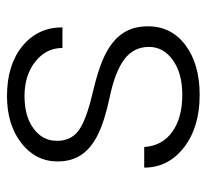

<svg xmlns="http://www.w3.org/2000/svg" viewBox="-41 -537 588 546"><g transform="rotate(-90 253.0 -264.0)"><path d="M392.6 -134.3Q392.6 -177.7 357.7 -204.1Q322.8 -230.5 252.4 -245.4Q182.1 -260.3 143.3 -279.5Q104.5 -298.8 85.7 -326.7Q66.9 -354.5 66.9 -394Q66.9 -456.5 119.1 -497.3Q171.4 -538.1 252.9 -538.1Q341.3 -538.1 394.8 -494.4Q448.2 -450.7 448.2 -380.4H389.6Q389.6 -426.8 350.8 -457.5Q312 -488.3 252.9 -488.3Q195.3 -488.3 160.4 -462.6Q125.5 -437 125.5 -396Q125.5 -356.4 154.5 -334.7Q183.6 -313 260.5 -294.9Q337.4 -276.9 375.7 -256.3Q414.1 -235.8 432.6 -207Q451.2 -178.2 451.2 -137.2Q451.2 -70.3 397.2 -30.3Q343.3 9.8 256.3 9.8Q164.1 9.8 106.7 -34.9Q49.3 -79.6 49.3 -147.9H107.9Q111.3 -96.7 151.1 -68.1Q190.9 -39.6 256.3 -39.6Q317.4 -39.6 355 -66.4Q392.6 -93.3 392.6 -134.3Z"/></g></svg>

Font: Roboto Light
Style: Regular
Weight: 300
Designer: Google
Version: Version 2.134; 2016; ttfautohint (v1.6)